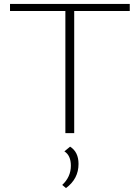

<svg xmlns="http://www.w3.org/2000/svg" viewBox="-20 -678 706 978"><path d="M641 -658V-622H358V0H313V-622H31V-658ZM337 69Q380 96 380 157Q380 233 316 280L297 264Q341 223 341 166Q341 114 308 93Z"/></svg>

Font: EauTestSC Light
Style: Regular
Weight: 300
Designer: Christian Thalmann (Catharsis Fonts)
Version: Version 0.001;PS 000.001;hotconv 1.0.88;makeotf.lib2.5.64775